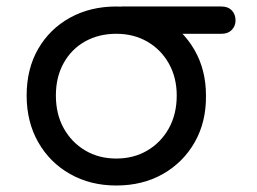

<svg xmlns="http://www.w3.org/2000/svg" viewBox="-20 -567 790 591"><path d="M338 4Q258 4 195.5 -31.5Q133 -67 97.5 -129.5Q62 -192 62 -273Q62 -355 97.5 -416.5Q133 -478 195.5 -512.5Q258 -547 338 -547Q418 -547 480.5 -511Q543 -475 578.5 -413.5Q614 -352 614 -273Q615 -192 579.5 -129.5Q544 -67 481.5 -31.5Q419 4 338 4ZM338 -79Q392 -79 434 -104Q476 -129 500 -172.5Q524 -216 524 -273Q524 -328 500 -371Q476 -414 434 -438.5Q392 -463 338 -463Q284 -463 242 -439.5Q200 -416 176 -373Q152 -330 152 -273Q152 -216 176 -172.5Q200 -129 242 -104Q284 -79 338 -79ZM355 -463Q336 -463 324 -475.5Q312 -488 312 -504Q312 -523 324 -535Q336 -547 355 -547H662Q682 -547 693.5 -535Q705 -523 705 -504Q705 -487 693.5 -475Q682 -463 662 -463Z"/></svg>

Font: Comfortaa SemiBold
Style: Regular
Weight: 600
Designer: Johan Aakerlund
Foundry: Johan Aakerlund
Version: Version 3.104; ttfautohint (v1.8.1.43-b0c9)